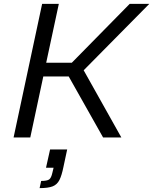

<svg xmlns="http://www.w3.org/2000/svg" viewBox="-20 -708 789 989"><path d="M50 0 197 -688H283L218 -385H350L648 -688H749L411 -346L605 0H511L334 -314H203L136 0ZM184 261 192 224Q222 224 233 216.5Q244 209 250 181L256 156H217L238 62H326L307 151Q298 196 286 219.5Q274 243 251 252Q228 261 184 261Z"/></svg>

Font: Saira
Style: Italic
Weight: 400
Italic angle: -12°
Designer: Hector Gatti with collaboration of the Omnibus-Type team
Foundry: Omnibus-Type
Version: Version 1.100; ttfautohint (v1.8.3)